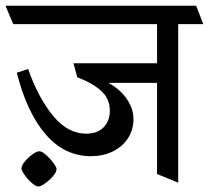

<svg xmlns="http://www.w3.org/2000/svg" viewBox="-45 -600 744 683"><path d="M14.6 -341.3 55.2 -354.5Q89.4 -255.4 142.3 -189.9Q195.3 -124.5 261.2 -124.5Q301.8 -124.5 323.7 -147.2Q345.7 -169.9 345.7 -206.1Q345.7 -248 316.2 -275.6Q286.6 -303.2 230 -325.2L216.3 -375H513.7V-514.2H2L-25.4 -579.6H652.8L678.2 -514.2H588.9V49.8L513.7 19V-305.2H340.8Q382.8 -282.2 406.2 -247.8Q429.7 -213.4 429.7 -175.8Q429.7 -137.7 409.9 -107.7Q390.1 -77.6 355.7 -61Q321.3 -44.4 278.8 -44.4Q185.1 -44.4 118.2 -121.1Q51.3 -197.8 14.6 -341.3ZM156.2 1Q156.2 11.7 143.6 26.6Q130.9 41.5 115 52.5Q99.1 63.5 91.8 63.5Q82.5 63.5 68.1 50.8Q53.7 38.1 42.5 22.2Q31.2 6.3 31.2 0Q31.2 -11.2 43.5 -25.9Q55.7 -40.5 71 -51.3Q86.4 -62 94.7 -62Q104 -62 118.7 -49.1Q133.3 -36.1 144.8 -20.5Q156.2 -4.9 156.2 1Z"/></svg>

Font: Vesper Libre
Style: Regular
Weight: 400
Designer: Robert Keller & Kimya Gandhi
Foundry: Mota Italic
Version: Version 1.058